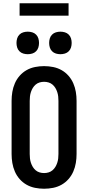

<svg xmlns="http://www.w3.org/2000/svg" viewBox="-20 -1148 540 1176"><path d="M250 8Q222 8 194.5 2.5Q167 -3 143 -16.5Q119 -30 100.5 -51Q82 -72 71 -97.5Q60 -123 55.5 -150Q51 -177 51 -205V-530Q51 -558 55.5 -585Q60 -612 71 -637.5Q82 -663 100.5 -684Q119 -705 143 -718.5Q167 -732 194.5 -737.5Q222 -743 250 -743Q278 -743 305.5 -737.5Q333 -732 357 -718.5Q381 -705 399.5 -684Q418 -663 429 -637.5Q440 -612 444.5 -585Q449 -558 449 -530V-205Q449 -177 444.5 -150Q440 -123 429 -97.5Q418 -72 399.5 -51Q381 -30 357 -16.5Q333 -3 305.5 2.5Q278 8 250 8ZM250 -88Q264 -88 277.5 -92Q291 -96 301.5 -105Q312 -114 319 -125.5Q326 -137 330.5 -150.5Q335 -164 336.5 -177.5Q338 -191 338 -205V-530Q338 -544 336.5 -557.5Q335 -571 330.5 -584.5Q326 -598 319 -609.5Q312 -621 301.5 -630Q291 -639 277.5 -643Q264 -647 250 -647Q236 -647 222.5 -643Q209 -639 198.5 -630Q188 -621 181 -609.5Q174 -598 169.5 -584.5Q165 -571 163.5 -557.5Q162 -544 162 -530V-205Q162 -191 163.5 -177.5Q165 -164 169.5 -150.5Q174 -137 181 -125.5Q188 -114 198.5 -105Q209 -96 222.5 -92Q236 -88 250 -88ZM350 -816Q336 -816 322.5 -820Q309 -824 299 -834Q289 -844 285 -857.5Q281 -871 281 -885Q281 -899 285 -912.5Q289 -926 299 -936Q309 -946 322.5 -950Q336 -954 350 -954Q364 -954 377.5 -950Q391 -946 401 -936Q411 -926 415 -912.5Q419 -899 419 -885Q419 -871 415 -857.5Q411 -844 401 -834Q391 -824 377.5 -820Q364 -816 350 -816ZM150 -816Q136 -816 122.5 -820Q109 -824 99 -834Q89 -844 85 -857.5Q81 -871 81 -885Q81 -899 85 -912.5Q89 -926 99 -936Q109 -946 122.5 -950Q136 -954 150 -954Q164 -954 177.5 -950Q191 -946 201 -936Q211 -926 215 -912.5Q219 -899 219 -885Q219 -871 215 -857.5Q211 -844 201 -834Q191 -824 177.5 -820Q164 -816 150 -816ZM100 -1052V-1128H400V-1052Z"/></svg>

Font: Iosevka Term
Style: Bold
Weight: 700
Monospace: yes
Designer: Belleve Invis
Foundry: Belleve Invis
Version: Version 30.0.1